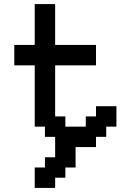

<svg xmlns="http://www.w3.org/2000/svg" viewBox="-20 -720 640 940"><path d="M150 200H250V150H300V100H350V0H450V-50H500V-100H550V-200H450V-150H400V-100H300V-150H250V-400H450V-500H250V-700H150V-500H50V-400H150V-100H200V-50H250V50H200V100H150Z"/></svg>

Font: Matrix Sans Video
Style: Regular
Weight: 400
Designer: Brad Neil
Version: Version 1.100